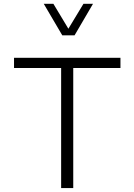

<svg xmlns="http://www.w3.org/2000/svg" viewBox="-20 -963 687 983"><path d="M355 -614.7H596.7V-667H51.8V-614.7H293V0H355ZM298.8 -782.2H361.8L456.1 -943.4H407.2L330.1 -815.9L253.4 -943.4H204.1Z"/></svg>

Font: Estedad Light
Style: Regular
Weight: 300
Designer: Amin Abedi
Version: Version 7.3